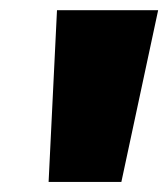

<svg xmlns="http://www.w3.org/2000/svg" viewBox="-20 -800 333 380"><path d="M92.8 -779.8H293L220.2 -439.9H76.2Z"/></svg>

Font: Cooper Hewitt
Style: Heavy Italic
Weight: 714
Designer: Village Type and Design LLC
Foundry: Cooper Hewitt Smithsonian Design Museum
Version: 1.000